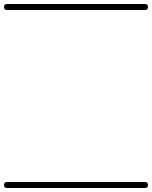

<svg xmlns="http://www.w3.org/2000/svg" viewBox="-35 -575 760 960"><path d="M0 -555Q173 -555 345.5 -555Q518 -555 690 -555Q705 -555 705 -540Q705 -525 690 -525Q518 -525 345.5 -525Q173 -525 0 -525Q-15 -525 -15 -540Q-15 -555 0 -555ZM0 335Q173 335 345.5 335Q518 335 690 335Q705 335 705 350Q705 365 690 365Q518 365 345.5 365Q173 365 0 365Q-15 365 -15 350Q-15 335 0 335Z"/></svg>

Font: FRB American Cursive Just Guidelines
Style: Italic
Weight: 400
Italic angle: -25°
Version: Version 2.0;Modular Font Editor K font №1